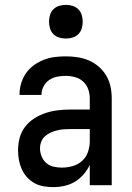

<svg xmlns="http://www.w3.org/2000/svg" viewBox="-20 -759 540 787"><path d="M197 8Q178 8 158 4.5Q138 1 121 -8.5Q104 -18 90.5 -33Q77 -48 69 -66Q61 -84 57.5 -103.5Q54 -123 54 -143Q54 -168 60.5 -193.5Q67 -219 83 -239.5Q99 -260 121 -274Q143 -288 167.5 -296Q192 -304 217.5 -307Q243 -310 269 -310H348V-355Q348 -375 341.5 -393.5Q335 -412 320.5 -425Q306 -438 287 -443Q268 -448 249 -448Q231 -448 213.5 -444.5Q196 -441 181.5 -431Q167 -421 158.5 -404.5Q150 -388 150 -370H60V-371Q60 -394 66.5 -416.5Q73 -439 86 -458Q99 -477 118 -491Q137 -505 158.5 -513.5Q180 -522 202.5 -525Q225 -528 249 -528Q273 -528 297 -524.5Q321 -521 343.5 -511.5Q366 -502 384.5 -486Q403 -470 415.5 -449Q428 -428 433 -404Q438 -380 438 -355V0H348V-83Q338 -62 322.5 -44Q307 -26 287 -14Q267 -2 244 3Q221 8 197 8ZM233 -72Q255 -72 277 -78Q299 -84 316 -99Q333 -114 340.5 -136Q348 -158 348 -180V-230H269Q255 -230 241 -229Q227 -228 213.5 -224.5Q200 -221 187.5 -215.5Q175 -210 164.5 -200.5Q154 -191 149 -178Q144 -165 144 -151Q144 -134 150.5 -118Q157 -102 169.5 -91Q182 -80 199 -76Q216 -72 233 -72ZM250 -601Q236 -601 222.5 -605Q209 -609 199 -619Q189 -629 185 -642.5Q181 -656 181 -670Q181 -684 185 -697.5Q189 -711 199 -721Q209 -731 222.5 -735Q236 -739 250 -739Q264 -739 277.5 -735Q291 -731 301 -721Q311 -711 315 -697.5Q319 -684 319 -670Q319 -656 315 -642.5Q311 -629 301 -619Q291 -609 277.5 -605Q264 -601 250 -601Z"/></svg>

Font: Iosevka SS10 Medium
Style: Regular
Weight: 500
Monospace: yes
Designer: Belleve Invis
Foundry: Belleve Invis
Version: Version 28.0.6; ttfautohint (v1.8.4)